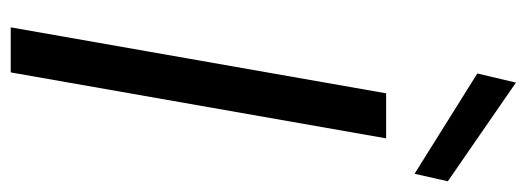

<svg xmlns="http://www.w3.org/2000/svg" viewBox="-332 -650 982 358"><g transform="rotate(90 159.0 -471.0)"><path d="M31 0 154 -700H238L115 0ZM304 -753 117 -870 134 -942 318 -815Z"/></g></svg>

Font: DM Sans 20pt
Style: Italic
Weight: 400
Italic angle: -10°
Version: Version 4.004;gftools[0.9.30]